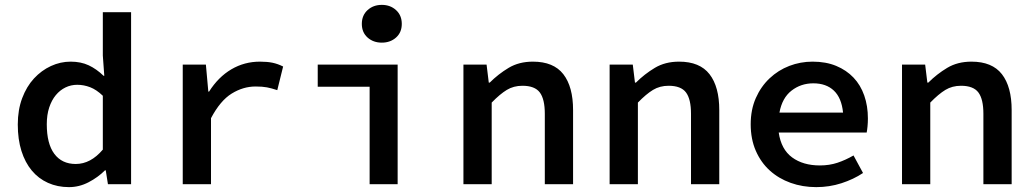

<svg xmlns="http://www.w3.org/2000/svg" viewBox="-20 -756 4240 788"><path d="M263 12Q216 12 177 -5.5Q138 -23 110.5 -56Q83 -89 68 -136.5Q53 -184 53 -245Q53 -305 71 -353Q89 -401 119.5 -434Q150 -467 189 -485Q228 -503 270 -503Q312 -503 344 -488Q376 -473 405 -445H408L402 -528V-706H518V0H423L414 -57H411Q382 -28 343.5 -8Q305 12 263 12ZM291 -83Q352 -83 402 -142V-363Q376 -388 350 -398Q324 -408 297 -408Q271 -408 248.5 -397Q226 -386 209 -365.5Q192 -345 182 -315Q172 -285 172 -246Q172 -166 203 -124.5Q234 -83 291 -83Z M730 0V-491H825L835 -380H838Q876 -440 929.5 -471.5Q983 -503 1047 -503Q1077 -503 1098.5 -498.5Q1120 -494 1142 -483L1118 -386Q1094 -394 1075.5 -397.5Q1057 -401 1029 -401Q978 -401 931 -372Q884 -343 846 -271V0Z M1497 0V-400H1284V-491H1612V0ZM1547 -581Q1512 -581 1488.5 -602Q1465 -623 1465 -658Q1465 -693 1488.5 -714.5Q1512 -736 1547 -736Q1582 -736 1605.5 -714.5Q1629 -693 1629 -658Q1629 -623 1605.5 -602Q1582 -581 1547 -581Z M1882 0V-491H1977L1986 -417H1990Q2025 -452 2067.5 -477.5Q2110 -503 2167 -503Q2252 -503 2292 -451.5Q2332 -400 2332 -304V0H2216V-289Q2216 -349 2195.5 -376.5Q2175 -404 2124 -404Q2088 -404 2060 -387Q2032 -370 1998 -335V0Z M2482 0V-491H2577L2586 -417H2590Q2625 -452 2667.5 -477.5Q2710 -503 2767 -503Q2852 -503 2892 -451.5Q2932 -400 2932 -304V0H2816V-289Q2816 -349 2795.5 -376.5Q2775 -404 2724 -404Q2688 -404 2660 -387Q2632 -370 2598 -335V0Z M3330 12Q3274 12 3225 -5.5Q3176 -23 3139.5 -56Q3103 -89 3082 -137Q3061 -185 3061 -246Q3061 -306 3082 -353.5Q3103 -401 3138.5 -434.5Q3174 -468 3219.5 -485.5Q3265 -503 3315 -503Q3370 -503 3412 -485.5Q3454 -468 3483 -437.5Q3512 -407 3527 -364Q3542 -321 3542 -270Q3542 -253 3540.5 -237.5Q3539 -222 3537 -212H3176Q3186 -143 3231 -110Q3276 -77 3345 -77Q3384 -77 3417 -88Q3450 -99 3483 -118L3522 -46Q3483 -20 3433.5 -4Q3384 12 3330 12ZM3318 -414Q3267 -414 3228.5 -384Q3190 -354 3179 -294H3440Q3434 -354 3402.5 -384Q3371 -414 3318 -414Z M3682 0V-491H3777L3786 -417H3790Q3825 -452 3867.5 -477.5Q3910 -503 3967 -503Q4052 -503 4092 -451.5Q4132 -400 4132 -304V0H4016V-289Q4016 -349 3995.5 -376.5Q3975 -404 3924 -404Q3888 -404 3860 -387Q3832 -370 3798 -335V0Z"/></svg>

Font: Source Code Pro Semibold
Style: Regular
Weight: 600
Monospace: yes
Designer: Paul D. Hunt, Teo Tuominen
Foundry: Adobe Systems Incorporated
Version: Version 2.030;PS 1.000;hotconv 16.6.51;makeotf.lib2.5.65220